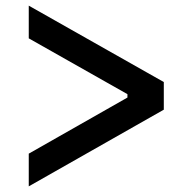

<svg xmlns="http://www.w3.org/2000/svg" viewBox="-20 -657 683 681"><path d="M561 -366V-268L82 4V-112L432 -311V-323L82 -521V-637Z"/></svg>

Font: 42dot Sans ExtraBold
Style: Regular
Weight: 800
Designer: 42dot
Version: Version 1.000